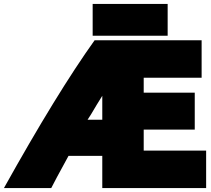

<svg xmlns="http://www.w3.org/2000/svg" viewBox="-61 -928 1075 978"><path d="M989 30H460V-134H288Q213 3 200 30H-41Q230 -456 421 -723H966V-532H671V-456H931V-268H671V-161H989ZM460 -318V-440Q431 -394 403 -346L385 -318ZM793 -746H411V-908H793Z"/></svg>

Font: Repo
Style: ExtraBlack
Weight: 1000
Designer: Stefan Peev
Foundry: Context Ltd
Version: Version 001.000